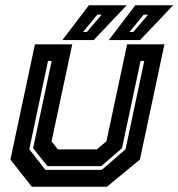

<svg xmlns="http://www.w3.org/2000/svg" viewBox="-20 -708 676 728"><path d="M100.5 0 19.5 -103 112.5 -540H254L175.5 -172L199.5 -141.5H346.5L383.5 -172L462 -540H603.5L510.5 -103L385.5 0ZM152 -64H366L456 -142L527 -477H513L442.5 -146L364 -78H160L105.5 -146L176 -477H162L91 -142ZM392.5 -556 493 -688H636.5L511 -556ZM295 -587H309.5L365.5 -652.5H349ZM216.5 -556 317 -688H460.5L335 -556ZM471 -587H485.5L541.5 -652.5H525Z"/></svg>

Font: Tourney
Style: Bold Italic
Weight: 700
Italic angle: -12°
Version: Version 1.015